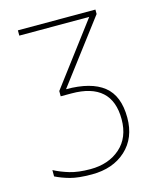

<svg xmlns="http://www.w3.org/2000/svg" viewBox="-110 -791 719 878"><g transform="rotate(-15 250.0 -352.0)"><path d="M439 -199Q439 -303 379.5 -350Q320 -397 202 -397L426 -693V-714H59V-689H390L170 -397V-372H221Q412 -372 412 -199Q412 -112 357 -63.5Q302 -15 216 -15Q158 -15 118 -27Q78 -39 46 -56V-26Q76 -11 114 -0.5Q152 10 216 10Q316 10 377.5 -46.5Q439 -103 439 -199Z"/></g></svg>

Font: Noto Sans Mono UI Condensed Thin
Style: Regular
Weight: 250
Width: 3
Designer: Monotype Design team
Foundry: Monotype Imaging Inc.
Version: 1.000